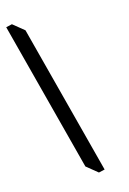

<svg xmlns="http://www.w3.org/2000/svg" viewBox="-119 -704 538 798"><g transform="rotate(-15 150.0 -305.5)"><path d="M231 33 205 39 157 0 -11 -644 15 -650 63 -611Z"/></g></svg>

Font: Jaini Purva
Style: Regular
Weight: 400
Designer: Girish Dalvi, Maithili Shingre
Foundry: Ek Type
Version: Version 1.001;PS 1.000;hotconv 16.6.51;makeotf.lib2.5.65220